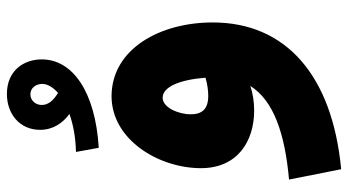

<svg xmlns="http://www.w3.org/2000/svg" viewBox="-246 -531 1008 556"><g transform="rotate(-90 258.0 -253.0)"><path d="M108 -471C271 -481 364 -547 364 -636C364 -689 331 -737 264 -737C205 -737 160 -699 160 -641C160 -603 180 -575 206 -556C176 -545 138 -538 96 -537ZM232 -636C232 -655 246 -669 263 -669C282 -669 293 -652 293 -635C293 -620 284 -604 267 -589C247 -601 232 -616 232 -636ZM46 231C319 205 471 70 471 -141C471 -293 395 -433 258 -434C131 -434 49 -297 49 -175C49 -70 126 -21 216 -21C242 -21 266 -25 287 -32C245 35 150 68 16 80ZM205 -205C205 -239 224 -286 253 -286C284 -286 305 -238 311 -162C291 -156 273 -154 258 -154C220 -154 205 -172 205 -205Z"/></g></svg>

Font: Noto Sans Arabic UI SmCn Bk
Style: Regular
Weight: 900
Width: 4
Designer: Monotype Design Team, Nadine Chahine and Nizar Qandah
Foundry: Monotype Imaging Inc.
Version: Version 2.010